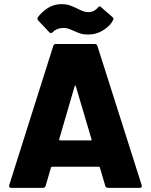

<svg xmlns="http://www.w3.org/2000/svg" viewBox="-20 -914 734 934"><path d="M506 0Q495 0 492 -10L466 -99Q464 -103 461 -103H233Q230 -103 228 -99L202 -10Q199 0 188 0H35Q29 0 26.5 -3Q24 -6 24 -9Q24 -11 25 -14L239 -690Q242 -700 252 -700H441Q451 -700 454 -690L669 -14Q670 -12 670 -9Q670 0 659 0ZM268 -237Q268 -236 268 -235Q268 -231 272 -231H421Q426 -231 426 -234Q426 -236 425 -237L349 -494Q348 -498 346 -498Q346 -498 345 -497.5Q344 -497 343 -494ZM409 -746Q387 -746 372.5 -750.5Q358 -755 341 -763Q321 -772 311 -775Q301 -778 290 -778Q257 -778 237 -758Q232 -753 227 -753Q224 -753 220 -757L166 -814Q162 -819 162 -824Q162 -827 164 -830Q184 -857 213.5 -875.5Q243 -894 280 -894Q300 -894 315.5 -889Q331 -884 343 -878.5Q355 -873 359 -871Q363 -869 373.5 -864Q384 -859 392.5 -857Q401 -855 409 -855Q438 -855 456 -877Q461 -883 465 -883Q470 -883 473 -878L527 -831Q532 -827 532 -822Q532 -820 531 -818Q519 -791 484.5 -768.5Q450 -746 409 -746Z"/></svg>

Font: LinhAnh ExtBd
Style: Regular
Weight: 800
Designer: Jeremy Tribby
Foundry: Tribby Type
Version: Version 1.408